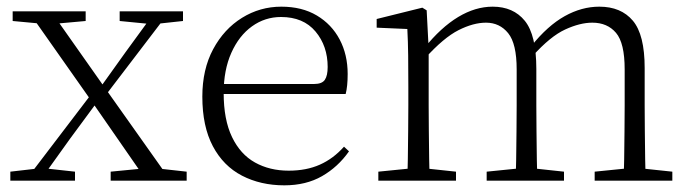

<svg xmlns="http://www.w3.org/2000/svg" viewBox="-20 -542 2072 576"><path d="M11 0V-27L98 -37H114L205 -27V0ZM56 0 264 -273 285 -253H284L191 -127L100 0ZM312 0V-27L425 -38H441L540 -27V0ZM286 -242 267 -263H269L357 -386L446 -508H489ZM420 0 255 -238 65 -508H133L295 -278L492 0ZM18 -479V-508H237V-479L137 -470H115ZM339 -479V-508H529V-479L446 -470H431Z M833 14Q762 14 706 -15Q650 -44 618.5 -103.5Q587 -163 587 -252Q587 -334 619.5 -394.5Q652 -455 706 -488.5Q760 -522 824 -522Q886 -522 930.5 -495.5Q975 -469 999 -423.5Q1023 -378 1023 -320Q1023 -283 1017 -260H617V-290H922Q946 -290 954.5 -302.5Q963 -315 963 -341Q963 -404 926.5 -447.5Q890 -491 823 -491Q775 -491 736 -463Q697 -435 674 -383.5Q651 -332 651 -263Q651 -183 676 -131Q701 -79 745 -54.5Q789 -30 846 -30Q899 -30 939.5 -48Q980 -66 1012 -102L1027 -88Q994 -41 946 -13.5Q898 14 833 14Z M1115 0V-27L1225 -38H1245L1348 -27V0ZM1202 0Q1203 -24 1203.5 -64.5Q1204 -105 1204.5 -149Q1205 -193 1205 -226V-282Q1205 -333 1204.5 -375.5Q1204 -418 1202 -455L1110 -459V-485L1247 -519L1260 -511L1266 -396V-393V-226Q1266 -193 1266.5 -149Q1267 -105 1267.5 -64.5Q1268 -24 1269 0ZM1440 0V-27L1549 -38H1570L1672 -27V0ZM1527 0Q1528 -24 1528.5 -64Q1529 -104 1529.5 -148Q1530 -192 1530 -226V-334Q1530 -411 1504.5 -442.5Q1479 -474 1438 -474Q1400 -474 1355.5 -451.5Q1311 -429 1255 -367L1244 -398H1253Q1303 -460 1354.5 -491Q1406 -522 1458 -522Q1520 -522 1554.5 -479.5Q1589 -437 1589 -335V-226Q1589 -192 1589.5 -148Q1590 -104 1590.5 -64Q1591 -24 1592 0ZM1764 0V-27L1873 -38H1893L1997 -27V0ZM1850 0Q1852 -24 1852.5 -64Q1853 -104 1853.5 -148Q1854 -192 1854 -226V-334Q1854 -413 1828 -443.5Q1802 -474 1757 -474Q1720 -474 1675.5 -453.5Q1631 -433 1578 -374L1566 -404H1574Q1623 -465 1674 -493.5Q1725 -522 1778 -522Q1843 -522 1878.5 -480Q1914 -438 1914 -338V-226Q1914 -192 1914.5 -148Q1915 -104 1915.5 -64Q1916 -24 1917 0Z"/></svg>

Font: Noto Serif SC
Style: Regular
Weight: 200
Designer: Ryoko NISHIZUKA 西塚涼子 (kana & ideographs); Frank Grießhammer (Latin, Greek & Cyrillic); Wenlong ZHANG 张文龙 (bopomofo); San
Foundry: Adobe
Version: Version 2.001;hotconv 1.1.0;makeotfexe 2.6.0